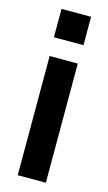

<svg xmlns="http://www.w3.org/2000/svg" viewBox="-111 -737 437 778"><g transform="rotate(15 107.5 -348.5)"><path d="M49 -500H167V0H49ZM170 -578V-697H46V-578Z"/></g></svg>

Font: CyStack Display SemiBold
Style: Regular
Weight: 600
Designer: Weizhong Zhang
Foundry: 本地遙控
Version: Version 1.000;Glyphs 3.1.2 (3151)